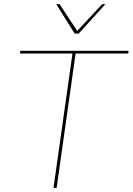

<svg xmlns="http://www.w3.org/2000/svg" viewBox="-20 -905 639 925"><path d="M599.1 -660.2 598.1 -647H344.2L252.9 0H237.8L329.1 -647H76.2L78.1 -660.2ZM251 -884.8H267.1L352.1 -755.9L472.2 -884.8H487.8L358.9 -743.2H339.8Z"/></svg>

Font: Human Sans Thin
Style: Italic
Weight: 100
Italic angle: -8°
Designer: Tim Radville
Foundry: Continuum
Version: Version 1.000;FEAKit 1.0